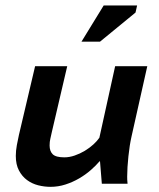

<svg xmlns="http://www.w3.org/2000/svg" viewBox="-20 -687 596 718"><path d="M231.4 -439.5 173.3 -190.9Q170.9 -179.2 168.2 -168Q165.5 -156.7 165.5 -143.1Q165.5 -121.6 177.2 -110.1Q189 -98.6 220.7 -98.6Q239.7 -98.6 259.5 -105.5Q279.3 -112.3 297.1 -123Q314.9 -133.8 329.1 -146.7Q343.3 -159.7 351.6 -171.9L410.6 -439.5H530.8L471.7 -175.8Q468.3 -161.1 465.3 -142.1Q462.4 -123 460.2 -102.5Q458 -82 456.8 -62.3Q455.6 -42.5 455.6 -26.9Q455.6 -20 455.8 -14.9Q456.1 -9.8 457 0H360.8L354 -83.5L352.5 -84Q338.9 -67.9 319.3 -50.8Q299.8 -33.7 275.9 -19.8Q252 -5.9 224.9 2.9Q197.8 11.7 168.9 11.7Q146 11.7 122.8 5.9Q99.6 0 81.1 -13.7Q62.5 -27.3 50.8 -49.6Q39.1 -71.8 39.1 -104Q39.1 -123 43 -144.3Q46.9 -165.5 50.8 -182.6L111.3 -439.5ZM367.7 -666.5H492.7L486.8 -640.1L354 -531.2H284.7Z"/></svg>

Font: PT Astra Sans
Style: Bold Italic
Weight: 700
Italic angle: -16°
Designer: A.Korolkova, I. Chaeva
Foundry: ParaType Ltd
Version: Version 1.002W